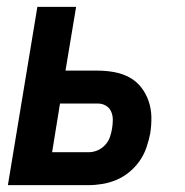

<svg xmlns="http://www.w3.org/2000/svg" viewBox="-20 -540 540 560"><path d="M3 0 89 -520H202L171 -334H266Q290 -334 314 -329.5Q338 -325 358 -314Q378 -303 392 -285Q406 -267 413.5 -245Q421 -223 421.5 -199Q422 -175 418 -150Q414 -130 407 -109.5Q400 -89 387.5 -71Q375 -53 357.5 -38.5Q340 -24 320 -15.5Q300 -7 279 -3.5Q258 0 238 0ZM238 -96Q251 -96 263.5 -101Q276 -106 286 -116.5Q296 -127 300.5 -140Q305 -153 307 -166Q309 -178 309 -191Q309 -204 304 -215Q299 -226 288.5 -232Q278 -238 266 -238H155L132 -96Z"/></svg>

Font: Iosevka Oblique
Style: Bold
Weight: 700
Italic angle: -9°
Monospace: yes
Designer: Belleve Invis
Foundry: Belleve Invis
Version: Version 32.5.0; ttfautohint (v1.8.4)